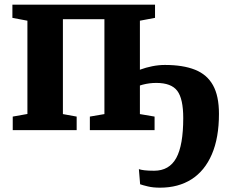

<svg xmlns="http://www.w3.org/2000/svg" viewBox="-20 -572 1001 844"><path d="M683.5 253Q653 253 630 247.5Q607 242 596 238L590.5 171.5Q598.5 174.5 614.8 176.5Q631 178.5 657.5 178.5Q724 178.5 754.8 122.5Q785.5 66.5 785.5 -53Q785.5 -138 759.2 -172.8Q733 -207.5 667 -207.5Q636.5 -207.5 607.2 -199.8Q578 -192 564 -180.5V-249.5Q575 -258 597.8 -266.5Q620.5 -275 649 -280.8Q677.5 -286.5 705 -286.5Q784.5 -286.5 837.2 -265.5Q890 -244.5 916.2 -197.5Q942.5 -150.5 942.5 -71.5Q942.5 34 911.2 106.5Q880 179 822 216Q764 253 683.5 253ZM36 0V-59.5L100.5 -71V-481L34.5 -493.5V-551.5H661.5V-493.5L595 -481V-70.5L659.5 -59.5V0H375V-59.5L439 -70.5V-487.5H256.5V-70.5L317 -59.5V0Z"/></svg>

Font: Merriweather 28pt ExtraBold
Style: Regular
Weight: 800
Version: Version 2.100